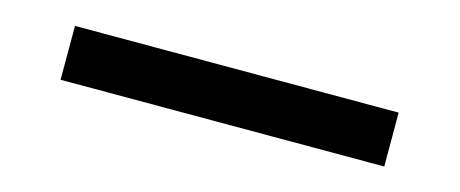

<svg xmlns="http://www.w3.org/2000/svg" viewBox="-24 -65 874 365"><g transform="rotate(15 413.0 118.0)"><path d="M94 171V65H731V171Z"/></g></svg>

Font: Lexend Mega Medium
Style: Regular
Weight: 500
Version: Version 1.007